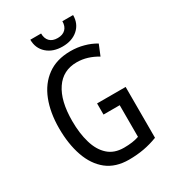

<svg xmlns="http://www.w3.org/2000/svg" viewBox="-215 -1012 1021 1137"><g transform="rotate(-30 296.0 -444.0)"><path d="M329.1 -373.5H524.4V-25.9Q477.5 -7.8 429.7 1Q381.3 9.8 327.1 9.8Q236.8 9.8 177.7 -36.6Q118.7 -83.5 89.6 -167Q60.5 -250.5 60.5 -357.9Q60.5 -464.8 92.5 -546.6Q124.5 -628.4 188 -674.3Q251 -720.2 345.2 -720.7H345.7Q346.2 -720.7 346.7 -720.7Q394 -720.7 436 -709Q478.5 -697.8 515.1 -675.8L485.4 -603.5Q452.6 -623.5 417.5 -634.3Q382.3 -645 345.7 -645Q251.5 -645 200.7 -569.8Q149.4 -494.6 149.4 -356.9Q149.4 -272 168.9 -206.5Q188 -140.6 229.5 -103.5Q270.5 -66.4 336.9 -66.4Q398.4 -66.4 439.9 -81.1V-297.4H329.1ZM467.8 -897.9Q467.8 -838.9 427.5 -803Q387.2 -767.1 321.8 -767.1Q256.3 -767.1 215.8 -803.2Q175.3 -839.4 175.3 -897.9H249Q249 -863.8 267.6 -844.5Q286.1 -825.2 321.8 -825.2Q356 -825.2 375.2 -844.2Q394.5 -863.3 394.5 -897.9Z"/></g></svg>

Font: MAUL Condensed
Style: Condensed Regular
Weight: 400
Designer: MAUL
Version: Version 1.0; 2020; ttfautohint (v1.8.3)